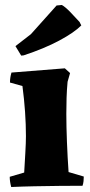

<svg xmlns="http://www.w3.org/2000/svg" viewBox="-20 -745 359 770"><path d="M25 5Q19 -17 19 -36L77 -53Q79 -88 81.5 -130.5Q84 -173 84 -199Q84 -246 80.5 -296.5Q77 -347 70 -400L20 -414Q20 -434 26 -454L240 -471L261 -452L251 -417Q248 -384 247 -353Q246 -322 246 -289Q246 -239 248.5 -175.5Q251 -112 255 -55L316 -37Q316 -28 315 -18.5Q314 -9 311 0Q269 0 219 0.5Q169 1 118.5 2Q68 3 25 5ZM65 -522 42 -560 104 -608 207 -723 228 -725Q241 -718 261.5 -697Q282 -676 299 -657L306 -643Q277 -614 217 -582Q157 -550 75 -523Z"/></svg>

Font: Labrada ExtraBold
Style: Regular
Weight: 800
Designer: Mercedes Jáuregui
Foundry: Omnibus-Type Team
Version: Version 1.000; ttfautohint (v1.8.4.7-5d5b)